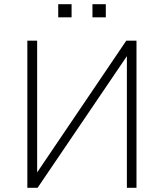

<svg xmlns="http://www.w3.org/2000/svg" viewBox="-20 -900 786 920"><path d="M111 0V-705H158V-74L585 -705H634V0H588V-631L160 0ZM423 -817V-880H487V-817ZM259 -817V-880H323V-817Z"/></svg>

Font: Nunito Sans 7pt SemiCondensed ExtraLight
Style: Regular
Weight: 250
Width: 4
Designer: Vernon Adams
Foundry: Vernon Adams
Version: Version 3.101;gftools[0.9.27]